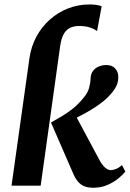

<svg xmlns="http://www.w3.org/2000/svg" viewBox="-20 -854 596 883"><path d="M33 0 115.5 -587Q123 -639.5 147 -684.5Q171 -729.5 208.2 -763Q245.5 -796.5 292.2 -815Q339 -833.5 391.5 -833.5Q408.5 -833.5 423 -831.5Q437.5 -829.5 447.5 -825L426.5 -711Q410 -723 389.5 -728.8Q369 -734.5 344.5 -734.5Q319 -734.5 301.2 -725.5Q283.5 -716.5 272.8 -696.8Q262 -677 257 -644.5L167 0ZM408.5 9.5Q372.5 9.5 351.8 -6.2Q331 -22 317 -55L214.5 -290.5Q241.5 -306 266.8 -321Q292 -336 316.8 -356Q341.5 -376 366.5 -407Q383 -426.5 389.5 -449Q396 -471.5 396.5 -492.5Q397.5 -515.5 408.8 -529.2Q420 -543 436.2 -549Q452.5 -555 467.5 -555Q495.5 -555 509.8 -539Q524 -523 524 -501Q524.5 -477.5 515 -458.2Q505.5 -439 491.5 -424Q478.5 -407.5 459.5 -391.8Q440.5 -376 418.8 -361.8Q397 -347.5 374.8 -335Q352.5 -322.5 333 -313L438 -117Q450.5 -94 463.8 -82.8Q477 -71.5 489.5 -71.5Q499.5 -71.5 513.5 -77Q527.5 -82.5 541 -95L556.5 -65Q547 -52.5 526 -34.8Q505 -17 475.2 -3.8Q445.5 9.5 408.5 9.5Z"/></svg>

Font: Merriweather 48pt
Style: Bold Italic
Weight: 700
Italic angle: -7.8°
Version: Version 2.101